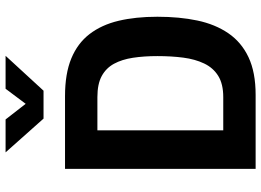

<svg xmlns="http://www.w3.org/2000/svg" viewBox="-144 -792 936 688"><g transform="rotate(-90 324.0 -448.0)"><path d="M63 0V-683H324Q404 -683 458.5 -660.5Q513 -638 546 -595Q579 -552 593.5 -491Q608 -430 608 -352Q608 -273 594.5 -209Q581 -145 549 -98Q517 -51 463 -25.5Q409 0 328 0ZM201 -116H320Q367 -116 396 -134Q425 -152 440.5 -184.5Q456 -217 461.5 -259.5Q467 -302 467 -352Q467 -400 461 -439.5Q455 -479 439.5 -507.5Q424 -536 395.5 -551.5Q367 -567 320 -567H201ZM243 -760 122 -896H240L296 -824L350 -896H468L343 -760Z"/></g></svg>

Font: Cairo Play
Style: Bold
Weight: 700
Version: Version 3.119